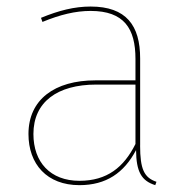

<svg xmlns="http://www.w3.org/2000/svg" viewBox="-20 -548 564 578"><path d="M401.9 -110V-372C401.9 -471.4 360.1 -528.3 252.7 -528.3C204.1 -528.3 157.1 -516.4 103.4 -494.3L107.8 -482C160.7 -503.7 206.7 -515.1 252.7 -515.1C353.6 -515.1 387.8 -462.1 387.8 -370.7V-306.1H267.3C144.3 -306.1 65.7 -248.1 65.7 -144.6C65.7 -53.8 121.3 9.4 219.1 9.4C299.7 9.4 353.3 -27.5 389.6 -96.2C390.1 -30.9 405.8 -3.7 447.4 9.4L451 -0.7C413.6 -13.3 401.8 -39.1 401.8 -110ZM219.1 -3.7C131.3 -3.7 80.6 -60 80.6 -144.6C80.6 -241 152.6 -293.4 269.8 -293.4H387.8V-114.5C352.8 -44.3 302.3 -3.7 219.1 -3.7Z"/></svg>

Font: Fira Sans Hair
Style: Regular
Weight: 100
Designer: bBox Type GmbH & Carrois Corporate GbR & Edenspiekermann AG
Foundry: bBox Type GmbH & Carrois Corporate GbR & Edenspiekermann AG
Version: Version 4.300;PS 004.300;hotconv 1.0.88;makeotf.lib2.5.64775